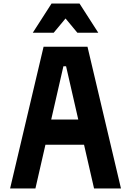

<svg xmlns="http://www.w3.org/2000/svg" viewBox="-20 -1064 740 1084"><path d="M37 0 226 -800H474L663 0H511L353 -690H338L180 0ZM167 -247V-389H533V-247ZM165 -879 271 -1044H429L535 -879H417L309 -1009H391L283 -879Z"/></svg>

Font: Martian Mono SemiExpanded SemiBold
Style: Regular
Weight: 600
Monospace: yes
Version: Version 0.930